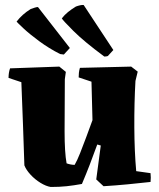

<svg xmlns="http://www.w3.org/2000/svg" viewBox="-20 -734 633 764"><path d="M182 10Q163 7 141 -6.5Q119 -20 101.5 -39Q84 -58 77 -76Q75 -148 71.5 -237Q68 -326 65 -407L14 -424Q14 -445 20 -462L216 -469L242 -448L238 -419Q237 -297 237 -212Q237 -127 245 -84Q262 -78 277 -78Q287 -95 298.5 -124Q310 -153 323 -188Q336 -223 348 -256Q347 -295 346 -332.5Q345 -370 344 -409L293 -426Q293 -435 294 -444.5Q295 -454 298 -464L502 -469L528 -449L519 -412Q514 -324 514.5 -227.5Q515 -131 522 -53L579 -45Q580 -36 580 -27Q580 -18 579 -10Q534 -5 487.5 -0.5Q441 4 392 7L363 -20L381 -155L367 -159Q351 -115 337 -78.5Q323 -42 306 -2Q273 4 245 7Q217 10 182 10ZM395 -509Q314 -569 271.5 -611.5Q229 -654 226 -661Q237 -675 250.5 -686Q264 -697 282 -708Q290 -711 299 -713Q308 -715 313 -714L431 -535L409 -511Q406 -510 402.5 -509.5Q399 -509 395 -509ZM234 -517 219 -519Q174 -542 135.5 -570.5Q97 -599 73 -621.5Q49 -644 46 -648Q68 -677 102 -698Q110 -701 118 -703.5Q126 -706 131 -706L258 -543Z"/></svg>

Font: Labrada ExtraBold
Style: Regular
Weight: 800
Designer: Mercedes Jáuregui
Foundry: Omnibus-Type Team
Version: Version 1.000; ttfautohint (v1.8.4.7-5d5b)